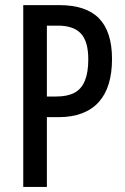

<svg xmlns="http://www.w3.org/2000/svg" viewBox="-20 -734 491 754"><path d="M212.4 -713.9Q318.4 -713.9 369.1 -661.6Q419.9 -609.4 419.9 -502Q419.9 -447.3 407 -404.8Q394 -362.3 367.9 -333.3Q341.8 -304.2 302.2 -289.1Q262.7 -273.9 209.5 -273.9H164.1V0H71.3V-713.9ZM208 -633.3H164.1V-355H201.2Q244.6 -355 272.2 -369.6Q299.8 -384.3 313.2 -416.7Q326.7 -449.2 326.7 -501Q326.7 -571.3 297.6 -602.3Q268.6 -633.3 208 -633.3Z"/></svg>

Font: Open Sans Condensed Medium
Style: Regular
Weight: 500
Width: 3
Designer: Monotype Design Team
Foundry: Monotype Imaging Inc.
Version: Version 3.000